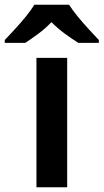

<svg xmlns="http://www.w3.org/2000/svg" viewBox="-73 -786 435 806"><path d="M209 0H80V-543H209ZM217 -766Q231 -744 253.5 -716.5Q276 -689 300 -663Q324 -637 342 -618V-606H256Q230 -622 200 -644Q170 -666 143 -693Q117 -666 88 -644.5Q59 -623 33 -606H-53V-618Q-34 -638 -10.5 -663.5Q13 -689 35.5 -716.5Q58 -744 71 -766Z"/></svg>

Font: Noto Sans Adlam SemiBold
Style: Regular
Weight: 600
Version: Version 3.001